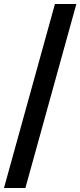

<svg xmlns="http://www.w3.org/2000/svg" viewBox="-20 -828 405 968"><path d="M0 120 257 -808H365L108 120Z"/></svg>

Font: Encode Sans SemiExpanded Medium
Style: Regular
Weight: 500
Width: 6
Designer: Multiple Designers
Foundry: Impallari Type
Version: Version 3.002